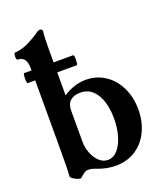

<svg xmlns="http://www.w3.org/2000/svg" viewBox="-136 -817 788 919"><g transform="rotate(-20 258.0 -357.0)"><path d="M203.6 -6.8Q189.4 -12.7 179.7 -14.4Q169.9 -16.1 160.9 -16.1Q153.3 -16.1 144.3 -10.5Q135.3 -4.9 120.6 8.8Q116.7 12.7 103.8 8.3Q90.8 3.9 79.6 -3.9Q68.4 -11.7 68.8 -17.1Q71.8 -47.4 71.8 -136.2V-565.9Q71.8 -627 26.9 -627Q22.5 -627 21 -636Q19.5 -645 21.2 -654.1Q22.9 -663.1 26.9 -663.1Q37.1 -663.1 53.7 -666.7Q70.3 -670.4 86.2 -677.2Q102.1 -684.1 125 -697.3Q147.9 -710.4 155.3 -716.3Q161.6 -721.2 166 -723.1Q170.4 -725.1 176 -725.1Q181.6 -725.1 184.8 -721.8Q188 -718.5 188 -711.9Q185.5 -691.9 184.8 -673.1Q184.1 -654.3 184.1 -627V-387.7Q210 -405.3 239.7 -415Q269.5 -424.8 298.8 -424.8Q353.3 -424.8 396.5 -396.5Q439.7 -368.2 464 -318.1Q488.3 -268.1 488.3 -205.1Q488.3 -144.5 464.8 -95.2Q441.4 -45.9 397.7 -17.3Q354 11.2 296.4 11.2Q249.5 11.2 203.6 -6.8ZM364.3 -204.3Q364.3 -251.5 352.5 -290.2Q340.8 -328.9 315.9 -352.5Q290.9 -376 252.9 -376Q221.7 -376 202.9 -359.8Q184.1 -343.7 184.1 -309.5V-149.8Q184.1 -122.6 194.8 -93.9Q205.6 -65.3 225.2 -46.5Q244.9 -27.8 270 -27.8Q297.9 -27.8 319.4 -52.1Q340.8 -76.3 352.5 -116.8Q364.3 -157.2 364.3 -204.3ZM34.1 -555.7H284.5Q287.6 -555.7 288.6 -543Q289.5 -530.3 288.2 -517.6Q286.8 -504.9 283.6 -504.9H34.1Q30.6 -504.9 29.4 -517.6Q28.2 -530.3 29.6 -543Q31 -555.7 34.1 -555.7Z"/></g></svg>

Font: Junicode Two Beta VF
Style: Regular
Weight: 400
Designer: Peter S. Baker
Foundry: Briery Creek Software
Version: Version 1.031 beta; ttfautohint (v1.8.1.43-b0c9)